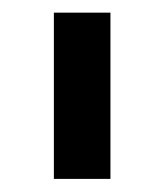

<svg xmlns="http://www.w3.org/2000/svg" viewBox="-20 -747 257 299"><path d="M152 -727.3V-468.4H63.9V-727.3Z"/></svg>

Font: Inter UI Medium
Style: Regular
Weight: 500
Designer: Rasmus Andersson
Foundry: rsms
Version: 3.2;8d6f07862